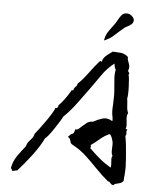

<svg xmlns="http://www.w3.org/2000/svg" viewBox="-60 -951 885 1028"><g transform="rotate(5 382.0 -437.0)"><path d="M645 -79Q645 -68 644.5 -57Q644 -46 643 -34Q642 -27 641.5 -20Q641 -13 641 -5Q636 5 625 9Q614 13 603.5 15Q593 17 589 24Q581 24 576.5 20.5Q572 17 569 13Q567 10 564.5 8Q562 6 558 7Q523 -22 491 -55.5Q459 -89 425.5 -120Q392 -151 350 -173Q340 -178 338 -191.5Q336 -205 323 -212Q335 -227 341.5 -229Q348 -231 351.5 -235Q355 -239 359 -256Q368 -254 376 -260Q384 -266 393 -275Q404 -285 417 -295Q430 -305 450 -305Q473 -318 498.5 -326Q524 -334 552 -317Q554 -322 553 -328.5Q552 -335 551 -342Q549 -349 549 -352Q547 -367 547.5 -383Q548 -399 549 -414Q549 -425 549.5 -436Q550 -447 550 -458Q550 -469 549 -480Q548 -491 547 -502Q545 -525 543.5 -548.5Q542 -572 547 -594Q541 -599 540 -608.5Q539 -618 537 -625Q500 -596 473 -557.5Q446 -519 417 -478Q387 -437 356 -395Q325 -353 288 -317Q287 -313 275.5 -294Q264 -275 248.5 -252Q233 -229 220 -212.5Q207 -196 203 -196Q180 -149 143 -100Q106 -51 68 -9Q64 -10 61 -9Q58 -8 56 -7Q52 -6 48.5 -5.5Q45 -5 40 -6Q38 -11 38 -14Q38 -17 33 -18Q40 -56 60 -85Q80 -114 103 -142Q107 -158 115.5 -168Q124 -178 132.5 -188Q141 -198 144 -213Q151 -221 166 -241Q181 -261 198 -285Q215 -309 228 -330.5Q241 -352 243 -361Q251 -358 255 -366Q259 -374 257 -375Q290 -408 321 -462Q324 -464 328 -463Q330 -463 331 -463Q330 -469 332.5 -473Q335 -477 338 -480Q342 -484 345.5 -488.5Q349 -493 350 -501Q373 -521 402 -560.5Q431 -600 459 -632Q460 -632 462 -631Q465 -629 468 -629Q471 -629 471 -638Q476 -652 492.5 -665.5Q509 -679 523 -688Q546 -687 567 -685Q588 -683 606 -666Q605 -656 607 -649.5Q609 -643 612 -637Q615 -629 617 -619Q619 -609 613 -591Q617 -587 619.5 -582Q622 -577 617 -570Q620 -567 621.5 -549Q623 -531 624 -508Q625 -485 624 -466.5Q623 -448 621 -446Q624 -430 625 -405Q626 -380 633 -368Q627 -356 627 -344.5Q627 -333 629 -322Q630 -312 630.5 -301.5Q631 -291 627 -281Q628 -281 630.5 -280.5Q633 -280 637 -279Q633 -273 632.5 -268.5Q632 -264 633 -260Q634 -256 633.5 -252.5Q633 -249 629 -244Q633 -224 636.5 -194Q640 -164 642 -133Q644 -102 645 -79ZM570 -132Q564 -140 563.5 -152.5Q563 -165 564 -177Q564 -184 564.5 -191Q565 -198 564 -204Q563 -210 559.5 -221Q556 -232 551 -240Q546 -248 540 -245Q515 -233 493 -214Q471 -195 448 -179Q452 -173 448 -164V-162Q474 -136 502.5 -112Q531 -88 565 -68Q567 -76 567 -83.5Q567 -91 566 -98Q565 -107 565 -115.5Q565 -124 570 -132ZM470 -743Q474 -765 480.5 -778Q487 -791 497.5 -804.5Q508 -818 524 -841Q527 -845 529.5 -850Q532 -855 535 -860Q543 -875 553 -887Q563 -899 583 -898Q597 -897 608.5 -886Q620 -875 620 -865Q620 -852 610.5 -843.5Q601 -835 589.5 -829.5Q578 -824 571 -818Q541 -793 521.5 -774.5Q502 -756 470 -743Z"/></g></svg>

Font: Yuji Boku
Style: Regular
Weight: 400
Designer: Kataoka Yuji
Foundry: Kinuta Font Factory
Version: Version 3.002